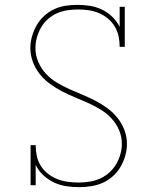

<svg xmlns="http://www.w3.org/2000/svg" viewBox="-20 -763 640 791"><path d="M306 8Q279 8 252.5 4Q226 0 202 -11.5Q178 -23 158 -41.5Q138 -60 127 -84V0H106V-165H127Q127 -143 131.5 -121Q136 -99 148 -80Q160 -61 178 -47Q196 -33 216.5 -25Q237 -17 259.5 -14Q282 -11 304 -11Q326 -11 348.5 -14.5Q371 -18 391.5 -27Q412 -36 429 -51Q446 -66 457.5 -85Q469 -104 475.5 -126Q482 -148 482 -170Q482 -200 470.5 -227Q459 -254 439 -275.5Q419 -297 394 -312Q369 -327 342.5 -339Q316 -351 289 -362Q262 -373 236 -386.5Q210 -400 186 -417.5Q162 -435 144 -457.5Q126 -480 115.5 -508Q105 -536 105 -565Q105 -589 112 -613.5Q119 -638 131 -659Q143 -680 161.5 -697Q180 -714 202 -724.5Q224 -735 248.5 -739Q273 -743 298 -743Q324 -743 350 -739Q376 -735 400 -723.5Q424 -712 443 -693.5Q462 -675 473 -652V-735H494V-570H473Q473 -592 468.5 -613.5Q464 -635 452.5 -654Q441 -673 424 -687Q407 -701 386.5 -709.5Q366 -718 344 -721Q322 -724 300 -724Q278 -724 256 -720.5Q234 -717 214 -708Q194 -699 177 -684Q160 -669 149 -649.5Q138 -630 132 -608.5Q126 -587 126 -565Q126 -536 137.5 -508.5Q149 -481 169 -459.5Q189 -438 214 -423Q239 -408 265.5 -396Q292 -384 319 -373Q346 -362 372 -348.5Q398 -335 421.5 -318Q445 -301 463.5 -278Q482 -255 492.5 -227.5Q503 -200 503 -170Q503 -146 496 -121.5Q489 -97 476.5 -75.5Q464 -54 445 -37Q426 -20 403.5 -10Q381 0 356 4Q331 8 306 8Z"/></svg>

Font: Iosevka HT Thin Extended
Style: Regular
Weight: 100
Width: 7
Monospace: yes
Designer: Belleve Invis
Foundry: Belleve Invis
Version: Version 32.3.0; ttfautohint (v1.8.4)